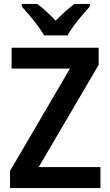

<svg xmlns="http://www.w3.org/2000/svg" viewBox="-20 -957 559 977"><path d="M491 0H31V-87L336 -608H39V-714H482V-627L177 -107H491ZM204 -777Q192 -799 172 -826Q152 -853 130 -879Q108 -905 91 -924V-937H169Q192 -921 215.5 -899Q239 -877 263 -852Q289 -878 311.5 -898.5Q334 -919 359 -937H437V-924Q420 -905 398 -879.5Q376 -854 356 -826.5Q336 -799 323 -777Z"/></svg>

Font: Noto Sans Lao SemiCondensed SemiBold
Style: Regular
Weight: 600
Width: 4
Designer: Monotype Design Team
Foundry: Monotype Imaging Inc.
Version: Version 2.003; ttfautohint (v1.8.4.7-5d5b)